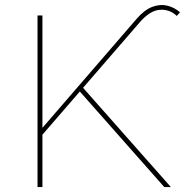

<svg xmlns="http://www.w3.org/2000/svg" viewBox="-20 -763 754 783"><path d="M149 -209V-237L537 -686Q569 -723 601 -735Q633 -747 662 -740Q691 -733 714 -713L701 -698Q672 -726 631.5 -723Q591 -720 549 -671ZM133 0V-700H153V0ZM650 0 301 -395 316 -408 677 0Z"/></svg>

Font: Montserrat Thin Thin
Style: Regular
Weight: 250
Version: Version 9.000